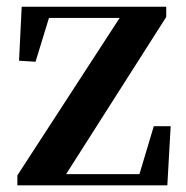

<svg xmlns="http://www.w3.org/2000/svg" viewBox="-20 -556 557 576"><path d="M32.1 0V-29.9L351.2 -521.1V-491.9L343.2 -502.1H231.7H96.9L132.7 -521.1L86.6 -370.7L37.1 -373.9L45.1 -535.7H478.7V-505.1L165.8 -13.9L170.3 -52.5L172.8 -33.6H286.8H422L393.4 -17.1L441.4 -177.5H492L482 0Z"/></svg>

Font: Source Han Serif JP VF
Style: Regular
Weight: 250
Designer: Ryoko NISHIZUKA 西塚涼子 (kana & ideographs); Frank Grießhammer (Latin, Greek & Cyrillic); Wenlong ZHANG 张文龙 (bopomofo); San
Foundry: Adobe
Version: Version 2.001;hotconv 1.1.0;makeotfexe 2.6.0